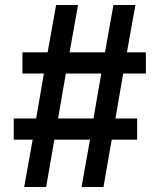

<svg xmlns="http://www.w3.org/2000/svg" viewBox="-20 -750 640 770"><path d="M77 0 111 -190H35V-275H125L156 -455H70V-540H171L205 -730H293L259 -540H401L435 -730H523L489 -540H565V-455H474L443 -275H530V-190H428L395 0H307L341 -190H198L165 0ZM213 -275H355L386 -455H244Z"/></svg>

Font: JetBrains Mono NL
Style: Bold
Weight: 700
Monospace: yes
Designer: Philipp Nurullin, Konstantin Bulenkov
Foundry: JetBrains
Version: Version 2.305; ttfautohint (v1.8.4.7-5d5b)